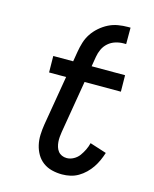

<svg xmlns="http://www.w3.org/2000/svg" viewBox="-113 -819 726 904"><g transform="rotate(15 250.0 -367.5)"><path d="M277 8Q251 8 227 2Q203 -4 184 -18Q165 -32 153 -52.5Q141 -73 135.5 -97Q130 -121 131 -146.5Q132 -172 136 -197L177 -440H94L93 -520H190L198 -568Q202 -592 209 -615Q216 -638 229.5 -658.5Q243 -679 262.5 -696Q282 -713 304 -724Q326 -735 350 -739Q374 -743 397 -743H410V-663H397Q378 -663 358.5 -657Q339 -651 323.5 -637.5Q308 -624 299.5 -605.5Q291 -587 288 -568L280 -520H443L444 -440H267L224 -184Q222 -172 221 -159.5Q220 -147 221 -135Q222 -123 225.5 -111.5Q229 -100 236 -91Q243 -82 254 -77Q265 -72 278 -72Q295 -72 311.5 -81Q328 -90 338.5 -104.5Q349 -119 357 -135.5Q365 -152 369 -169L450 -143Q444 -124 435.5 -105Q427 -86 415.5 -69Q404 -52 388.5 -37Q373 -22 355 -11.5Q337 -1 317 3.5Q297 8 277 8Z"/></g></svg>

Font: Iosevka SS18 Medium
Style: Italic
Weight: 500
Italic angle: -9°
Monospace: yes
Designer: Belleve Invis
Foundry: Belleve Invis
Version: Version 25.1.1; ttfautohint (v1.8.4)